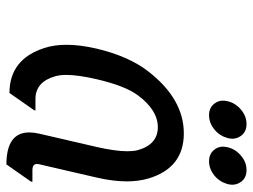

<svg xmlns="http://www.w3.org/2000/svg" viewBox="-117 -670 807 613"><g transform="rotate(90 286.5 -363.5)"><path d="M450.2 -687Q456.1 -711.9 477.1 -729.5Q498 -747.1 522.9 -747.1Q547.9 -747.1 560.5 -729.5Q569.8 -716.8 569.8 -701.7Q569.8 -695.8 567.9 -687Q560.5 -661.1 541 -645Q519.5 -627.4 494.6 -627.4Q470.2 -627.4 457 -645.5Q448.2 -657.2 448.2 -671.4Q448.2 -678.2 450.2 -687ZM303.2 -687Q309.1 -711.9 330.1 -729.5Q351.1 -747.1 376 -747.1Q400.9 -747.1 413.6 -729.5Q422.9 -716.8 422.9 -701.7Q422.9 -695.8 420.9 -687Q413.6 -661.1 394 -645Q372.6 -627.4 347.7 -627.4Q323.2 -627.4 310.1 -645.5Q301.3 -657.2 301.3 -671.4Q301.3 -678.2 303.2 -687ZM276.9 9.8Q168.5 9.8 132.8 -103Q123 -133.8 123 -172.4Q123 -215.8 135.3 -268.6Q159.7 -371.6 208.5 -434.1Q296.4 -546.9 405.8 -546.9Q516.1 -546.9 549.8 -434.1Q559.1 -402.8 559.1 -364.7Q559.1 -321.3 546.9 -268.6L504.4 -85Q499.5 -63.5 522.9 -63.5H560.5L559.6 -58.6L504.9 19.5Q402.8 19.5 402.8 -53.7Q402.8 -67.9 406.7 -85L449.2 -268.6Q462.9 -329.1 462.9 -366.7Q462.9 -385.3 459.5 -399.4Q441.4 -463.9 386.2 -463.9Q331.1 -463.9 283.7 -399.4Q253.9 -358.9 232.9 -268.6Q219.2 -209.5 219.2 -171.9Q219.2 -151.9 223.1 -137.7Q240.7 -73.7 295.4 -73.2H333L331.5 -68.4Z"/></g></svg>

Font: Nova Script
Style: Regular
Weight: 400
Italic angle: -13°
Version: Version 2.001